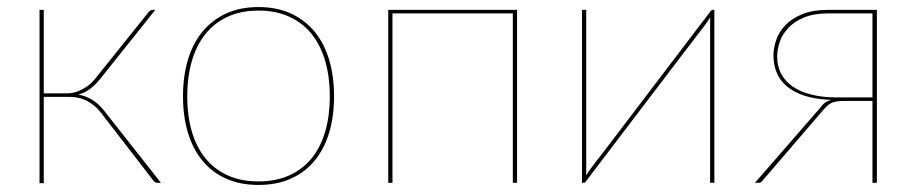

<svg xmlns="http://www.w3.org/2000/svg" viewBox="-20 -518 2596 544"><path d="M402 -485Q404 -487 406.5 -488.5Q409 -490 412 -490H420L261.5 -291.5Q250 -277.5 235.8 -266.5Q221.5 -255.5 202 -250Q245 -242.5 274.5 -205L436 0H427.5Q420.5 0 416 -4.5L266.5 -198Q249.5 -220 227.2 -231.8Q205 -243.5 177 -243.5H104V1H92V-490H104V-253.5H170.5Q191.5 -253.5 213 -264.8Q234.5 -276 248.5 -293.5Z M712.5 -498Q764 -498 804 -479.8Q844 -461.5 871.2 -428.5Q898.5 -395.5 912.5 -348.8Q926.5 -302 926.5 -245Q926.5 -188 912.5 -141.8Q898.5 -95.5 871.2 -62.5Q844 -29.5 804 -11.8Q764 6 712.5 6Q660.5 6 620.8 -11.8Q581 -29.5 553.8 -62.5Q526.5 -95.5 512.5 -141.8Q498.5 -188 498.5 -245Q498.5 -302 512.5 -348.8Q526.5 -395.5 553.8 -428.5Q581 -461.5 620.8 -479.8Q660.5 -498 712.5 -498ZM712.5 -4Q762.5 -4 800.5 -21.5Q838.5 -39 863.8 -70.5Q889 -102 901.8 -146.5Q914.5 -191 914.5 -245Q914.5 -299 901.8 -343.8Q889 -388.5 863.8 -420.5Q838.5 -452.5 800.5 -470.2Q762.5 -488 712.5 -488Q662 -488 624.2 -470.2Q586.5 -452.5 561.2 -420.5Q536 -388.5 523.2 -343.8Q510.5 -299 510.5 -245Q510.5 -191 523.2 -146.5Q536 -102 561.2 -70.5Q586.5 -39 624.2 -21.5Q662 -4 712.5 -4Z M1445 0H1433V-480H1092V0H1080V-490H1445Z M2004 -490V0H1992V-450Q1992 -455 1992 -459.5Q1992 -464 1992.5 -469Q1987 -460.5 1983.5 -455.5Q1983 -454.5 1976 -445.2Q1969 -436 1956.8 -420Q1944.5 -404 1928 -382.5Q1911.5 -361 1892.5 -336Q1873.5 -311 1852.5 -283.2Q1831.5 -255.5 1810 -227.5Q1735 -128.5 1639.5 -3.5Q1637 0 1634 0H1629V-490H1641V-40Q1641 -35 1641 -30.5Q1641 -26 1640.5 -21Q1645.5 -29 1649.5 -34.5Q1650 -35.5 1665.2 -55.5Q1680.5 -75.5 1705 -107.2Q1729.5 -139 1760.2 -179.8Q1791 -220.5 1823 -262.5Q1898 -361.5 1993.5 -486.5Q1996 -490 1999 -490Z M2452 -242V-480H2326.5Q2286 -480 2258.2 -468.5Q2230.5 -457 2213.8 -439.2Q2197 -421.5 2189.5 -399.8Q2182 -378 2182 -357Q2182 -330 2193.5 -308.5Q2205 -287 2226.8 -272.2Q2248.5 -257.5 2279.8 -249.8Q2311 -242 2350.5 -242ZM2464.5 -490V0H2452V-232H2373.5Q2362 -232 2353.8 -231Q2345.5 -230 2338.8 -227.5Q2332 -225 2326.2 -220.2Q2320.5 -215.5 2314 -208L2139 -4.5Q2136 0 2127.5 0H2119L2306 -215Q2316.5 -230.5 2335.5 -235Q2291.5 -236.5 2260.5 -246.5Q2229.5 -256.5 2209.8 -273Q2190 -289.5 2180.8 -312Q2171.5 -334.5 2171.5 -361Q2171.5 -382.5 2179.5 -405.5Q2187.5 -428.5 2205.8 -447.2Q2224 -466 2253.5 -478Q2283 -490 2326 -490Z"/></svg>

Font: Lato 2
Style: Regular
Weight: 100
Designer: Lukasz Dziedzic with Adam Twardoch and Botio Nikoltchev
Foundry: tyPoland Lukasz Dziedzic
Version: Version 2.015; 2015-08-06; http://www.latofonts.com/